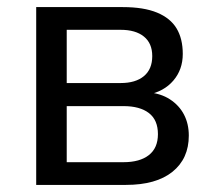

<svg xmlns="http://www.w3.org/2000/svg" viewBox="-20 -521 600 541"><path d="M82 0V-501H326Q385 -501 422.5 -485.5Q460 -470 477.5 -441Q495 -412 495 -369Q495 -325 468.5 -294Q442 -263 396 -254V-261Q433 -258 459 -241Q485 -224 498.5 -198Q512 -172 512 -139Q512 -74 466 -37Q420 0 335 0ZM168 -64H328Q374 -64 399.5 -84Q425 -104 425 -143Q425 -183 399.5 -202.5Q374 -222 328 -222H168ZM168 -287H320Q362 -287 385.5 -306.5Q409 -326 409 -363Q409 -399 385.5 -418Q362 -437 320 -437H168Z"/></svg>

Font: Nunitoga
Style: Medium
Weight: 500
Designer: Vernon Adams
Foundry: Vernon Adams
Version: Version 1.0